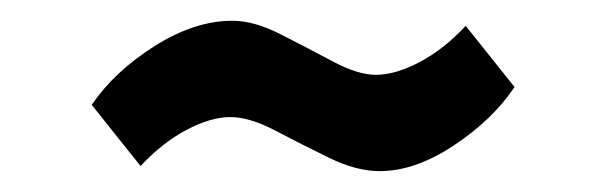

<svg xmlns="http://www.w3.org/2000/svg" viewBox="-20 -496 582 184"><path d="M114.7 -336.9 67.9 -395.5Q89.4 -427.2 127.9 -451.7Q166.5 -476.1 202.6 -476.1Q223.6 -476.1 249 -463.1Q274.4 -450.2 298.6 -437.3Q322.8 -424.3 340.3 -424.3Q358.9 -424.3 382.1 -436.5Q405.3 -448.7 426.3 -471.2L473.1 -412.6Q452.1 -381.3 415 -356.7Q377.9 -332 343.8 -332Q321.3 -332 294.9 -345Q268.6 -357.9 243.9 -370.8Q219.2 -383.8 200.7 -383.8Q182.1 -383.8 158.9 -371.6Q135.7 -359.4 114.7 -336.9Z"/></svg>

Font: Voltaire
Style: Regular
Weight: 400
Designer: Yvonne Schttler
Foundry: Yvonne Schttler
Version: Version 1.003